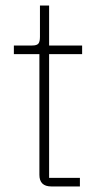

<svg xmlns="http://www.w3.org/2000/svg" viewBox="-20 -672 360 692"><path d="M165 0Q122 0 122 -42V-477H30V-508H96Q113 -508 118.5 -515Q124 -522 124 -539V-652H157V-508H276V-477H157V-31H268V0Z"/></svg>

Font: IBM Plex Sans KR ExtraLight
Style: Regular
Weight: 200
Designer: Mike Abbink; Paul van der Laan; Pieter van Rosmalen; Wujin Sim; Chorong Kim; Dohee Lee;
Foundry: Sandoll Inc.
Version: Version 1.001